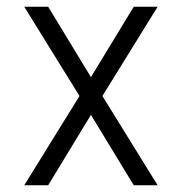

<svg xmlns="http://www.w3.org/2000/svg" viewBox="-20 -550 540 570"><path d="M52 0 216 -265 52 -530H123L250 -321L377 -530H448L284 -265L448 0H377L250 -209L123 0Z"/></svg>

Font: Iosevka Term Light
Style: Regular
Weight: 300
Monospace: yes
Designer: Belleve Invis
Foundry: Belleve Invis
Version: Version 9.0.1; ttfautohint (v1.8.3)